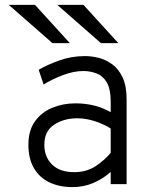

<svg xmlns="http://www.w3.org/2000/svg" viewBox="-20 -752 656 784"><path d="M276 12Q222.5 12 182 -7.2Q141.5 -26.5 118.8 -65Q96 -103.5 96 -161Q96 -220 123.2 -257.2Q150.5 -294.5 194.2 -312.2Q238 -330 288 -330Q325 -330 359.8 -322.2Q394.5 -314.5 432 -294V-337Q432 -388.5 416 -415.5Q400 -442.5 374.2 -452.2Q348.5 -462 320 -462Q279.5 -462 234.2 -444.2Q189 -426.5 158 -407L138 -467Q170.5 -486.5 221 -504.8Q271.5 -523 327 -523Q354.5 -523 384 -515.5Q413.5 -508 439.2 -488.8Q465 -469.5 481 -435Q497 -400.5 497 -346V0H432V-50Q401.5 -22.5 361.8 -5.2Q322 12 276 12ZM283 -49Q334 -49 371.5 -74.2Q409 -99.5 432 -128V-227Q407.5 -243.5 370 -256.2Q332.5 -269 295 -269Q241 -269 201 -242.8Q161 -216.5 161 -161Q161 -111 192.8 -80Q224.5 -49 283 -49ZM392 -576 214 -732H321L463 -576ZM194 -576 16 -732H123L265 -576Z"/></svg>

Font: Overpass Mono Light
Style: Regular
Weight: 300
Monospace: yes
Designer: Delve Withrington, Dave Bailey
Foundry: Delve Fonts LLC
Version: Version 4.000